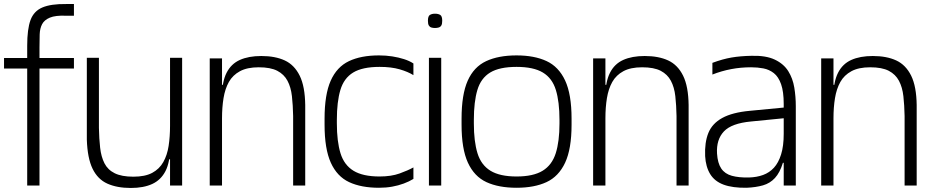

<svg xmlns="http://www.w3.org/2000/svg" viewBox="-23 -921 4627 953"><path d="M112 -494V-694Q112 -777 128.5 -821.5Q145 -866 187.5 -884Q230 -902 305 -901H344V-843H303Q252 -845 224.5 -833.5Q197 -822 186 -801Q175 -780 174 -750.5Q173 -721 173 -686V-494ZM112 0V-634H173V0ZM-3 -581V-633H344V-581Z M626 12Q558 12 510 -9.5Q462 -31 436.5 -83.5Q411 -136 408 -228V-634H468V-286Q469 -233 474 -188Q479 -143 495.5 -110.5Q512 -78 546.5 -61Q581 -44 639 -44Q697 -44 732.5 -63Q768 -82 787.5 -116.5Q807 -151 814 -197Q821 -243 821 -297V-189Q821 -116 798.5 -72Q776 -28 733 -8Q690 12 626 12ZM808 -130 818 -195 853 -170V-130ZM821 0V-189V-634H881V0Z M1079 -334V-442Q1079 -515 1101.5 -559.5Q1124 -604 1167.5 -623.5Q1211 -643 1274 -643Q1343 -643 1390.5 -621Q1438 -599 1464.5 -545.5Q1491 -492 1492 -398L1432 -345Q1431 -399 1426 -443.5Q1421 -488 1404 -520Q1387 -552 1353.5 -569.5Q1320 -587 1261 -587Q1204 -587 1168 -567.5Q1132 -548 1113 -514Q1094 -480 1086.5 -434Q1079 -388 1079 -334ZM1018 0V-631H1079V-442V0ZM1081 -436 1046 -461V-500H1092ZM1432 0V-360L1492 -403V0Z M2029 -548Q2002 -565 1960.5 -577Q1919 -589 1861 -589Q1776 -589 1730 -561Q1684 -533 1666.5 -474.5Q1649 -416 1649 -326V-309Q1649 -219 1667 -160.5Q1685 -102 1731.5 -73.5Q1778 -45 1861 -45Q1919 -45 1960.5 -60Q2002 -75 2029 -90V-33Q2008 -20 1981 -10Q1954 0 1923.5 5.5Q1893 11 1858 11Q1770 11 1710 -17Q1650 -45 1619 -113.5Q1588 -182 1588 -302V-332Q1588 -452 1618.5 -520.5Q1649 -589 1709 -617.5Q1769 -646 1858 -646Q1893 -646 1924.5 -641Q1956 -636 1982.5 -627.5Q2009 -619 2029 -606Z M2106 0V-634H2167V0ZM2136 -782Q2126 -782 2118 -784.5Q2110 -787 2105.5 -794.5Q2101 -802 2101 -818Q2101 -841 2111 -847Q2121 -853 2136 -853Q2152 -853 2162 -847Q2172 -841 2172 -818Q2172 -802 2167.5 -794.5Q2163 -787 2154.5 -784.5Q2146 -782 2136 -782Z M2541 11Q2452 11 2391.5 -17Q2331 -45 2299.5 -113.5Q2268 -182 2268 -302V-332Q2268 -452 2298.5 -520.5Q2329 -589 2390 -617.5Q2451 -646 2541 -646Q2629 -646 2689.5 -618Q2750 -590 2782 -521.5Q2814 -453 2814 -332V-302Q2814 -182 2782 -113.5Q2750 -45 2689.5 -17Q2629 11 2541 11ZM2541 -45Q2624 -45 2670.5 -73.5Q2717 -102 2735.5 -160.5Q2754 -219 2754 -308V-326Q2754 -416 2736 -474.5Q2718 -533 2671.5 -561Q2625 -589 2541 -589Q2456 -589 2410 -561Q2364 -533 2346.5 -474.5Q2329 -416 2329 -326V-308Q2329 -219 2347 -160.5Q2365 -102 2411.5 -73.5Q2458 -45 2541 -45Z M2982 -334V-442Q2982 -515 3004.5 -559.5Q3027 -604 3070.5 -623.5Q3114 -643 3177 -643Q3246 -643 3293.5 -621Q3341 -599 3367.5 -545.5Q3394 -492 3395 -398L3335 -345Q3334 -399 3329 -443.5Q3324 -488 3307 -520Q3290 -552 3256.5 -569.5Q3223 -587 3164 -587Q3107 -587 3071 -567.5Q3035 -548 3016 -514Q2997 -480 2989.5 -434Q2982 -388 2982 -334ZM2921 0V-631H2982V-442V0ZM2984 -436 2949 -461V-500H2995ZM3335 0V-360L3395 -403V0Z M3867 0V-307Q3867 -313 3867 -328Q3867 -343 3867 -360Q3867 -377 3867 -390.5Q3867 -404 3867 -405Q3867 -466 3854 -503Q3841 -540 3818 -558Q3795 -576 3766 -581.5Q3737 -587 3705 -587Q3654 -587 3606.5 -578Q3559 -569 3513 -551V-609Q3564 -628 3608 -635.5Q3652 -643 3707 -644Q3779 -646 3823 -625Q3867 -604 3889.5 -568Q3912 -532 3919.5 -486.5Q3927 -441 3927 -394V0ZM3683 11Q3613 12 3568.5 -4.5Q3524 -21 3502 -57Q3480 -93 3477 -146Q3474 -214 3493 -261Q3512 -308 3562 -335.5Q3612 -363 3699 -371L3887 -389V-336L3705 -318Q3608 -309 3570 -268.5Q3532 -228 3536 -159Q3539 -111 3557 -84.5Q3575 -58 3609.5 -48.5Q3644 -39 3694 -40Q3733 -41 3764.5 -52.5Q3796 -64 3818.5 -88.5Q3841 -113 3854 -154.5Q3867 -196 3867 -257L3885 -113H3863Q3848 -64 3823.5 -37.5Q3799 -11 3764 -1Q3729 9 3683 11Z M4114 -334V-442Q4114 -515 4136.5 -559.5Q4159 -604 4202.5 -623.5Q4246 -643 4309 -643Q4378 -643 4425.5 -621Q4473 -599 4499.5 -545.5Q4526 -492 4527 -398L4467 -345Q4466 -399 4461 -443.5Q4456 -488 4439 -520Q4422 -552 4388.5 -569.5Q4355 -587 4296 -587Q4239 -587 4203 -567.5Q4167 -548 4148 -514Q4129 -480 4121.5 -434Q4114 -388 4114 -334ZM4053 0V-631H4114V-442V0ZM4116 -436 4081 -461V-500H4127ZM4467 0V-360L4527 -403V0Z"/></svg>

Font: Matangi
Style: Regular
Weight: 400
Designer: Prashant Pant
Foundry: The Graphic Ant
Version: Version 3.002